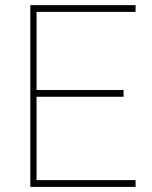

<svg xmlns="http://www.w3.org/2000/svg" viewBox="-20 -731 594 751"><path d="M510.3 -684.6H123V-378.9H463.4V-352.5H123V-26.4H510.3V0H98.6V-710.9H510.3Z"/></svg>

Font: Robert Sans Thin
Style: Regular
Weight: 100
Designer: Christian Robertson (extended by Adam Twardoch)
Foundry: Google
Version: Version 12.135;April 2, 2019;FontCreator 11.5.0.2425 64-bit;